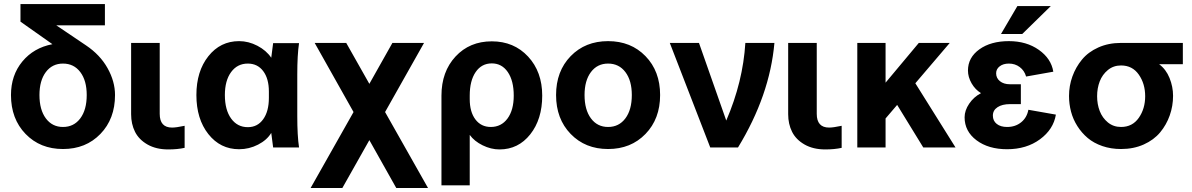

<svg xmlns="http://www.w3.org/2000/svg" viewBox="-20 -728 5886 948"><path d="M547.9 -258.8Q547.9 -141.1 475.8 -66.7Q403.8 7.8 291 7.8Q178.2 7.8 106.2 -66.7Q34.2 -141.1 34.2 -258.8Q34.2 -356.4 90.3 -424.3Q146.5 -492.2 238.8 -509.8L81.1 -621.1V-708H498V-603H257.8L404.8 -503.9Q474.1 -457.5 511 -391.6Q547.9 -325.7 547.9 -258.8ZM174.8 -258.8Q174.8 -186 206.3 -143.6Q237.8 -101.1 291 -101.1Q344.7 -101.1 376.5 -143.6Q408.2 -186 408.2 -258.8Q408.2 -330.1 376.5 -372.1Q344.7 -414.1 291 -414.1Q237.8 -414.1 206.3 -372.1Q174.8 -330.1 174.8 -258.8Z M627.4 -164.1V-516.1H768.6V-166Q768.6 -98.1 829.6 -98.1Q850.1 -98.1 891.6 -106.9V2Q856.4 9.8 810.5 9.8Q751 9.8 708.5 -14.4Q666 -38.6 646.7 -77.1Q627.4 -115.7 627.4 -164.1Z M949.7 -258.8Q949.7 -376 1008.8 -450.4Q1067.9 -524.9 1160.6 -524.9Q1207 -524.9 1251 -502Q1294.9 -479 1319.3 -442.9Q1321.8 -463.9 1328.6 -515.1H1456.5Q1447.8 -457 1447.8 -359.9V-154.8Q1447.8 -58.1 1456.5 0H1328.6Q1321.3 -52.7 1319.3 -71.8Q1298.3 -36.6 1254.2 -13.9Q1210 8.8 1160.6 8.8Q1067.9 8.8 1008.8 -65.9Q949.7 -140.6 949.7 -258.8ZM1307.6 -245.1V-275.9Q1307.6 -339.8 1279.5 -377Q1251.5 -414.1 1203.6 -414.1Q1151.9 -414.1 1121.1 -372.1Q1090.3 -330.1 1090.3 -258.8Q1090.3 -185.5 1121.1 -142.8Q1151.9 -100.1 1203.6 -100.1Q1251.5 -100.1 1279.5 -139.2Q1307.6 -178.2 1307.6 -245.1Z M1936.5 200.2 1803.7 -36.1 1670.4 200.2H1513.7L1725.6 -174.8L1533.7 -516.1H1689.5L1803.7 -314L1917.5 -516.1H2073.7L1881.3 -174.8L2093.3 200.2Z M2299.3 -255.9V-238.8Q2299.3 -175.3 2327.4 -138.2Q2355.5 -101.1 2403.3 -101.1Q2455.1 -101.1 2485.8 -142.8Q2516.6 -184.6 2516.6 -255.9Q2516.6 -329.1 2487.3 -372.1Q2458 -415 2408.2 -415Q2357.9 -415 2328.6 -372.3Q2299.3 -329.6 2299.3 -255.9ZM2657.2 -255.9Q2657.2 -139.2 2598.1 -64.7Q2539.1 9.8 2446.3 9.8Q2404.3 9.8 2363 -10.5Q2321.8 -30.8 2299.3 -62V187H2159.7V-255.9Q2159.7 -374 2229.2 -449Q2298.8 -523.9 2408.2 -523.9Q2517.6 -523.9 2587.4 -448.7Q2657.2 -373.5 2657.2 -255.9Z M3167.2 -450.7Q3239.3 -376.5 3239.3 -258.8Q3239.3 -141.1 3167.2 -66.7Q3095.2 7.8 2982.4 7.8Q2869.6 7.8 2797.6 -66.7Q2725.6 -141.1 2725.6 -258.8Q2725.6 -376.5 2797.6 -450.7Q2869.6 -524.9 2982.4 -524.9Q3095.2 -524.9 3167.2 -450.7ZM2866.2 -258.8Q2866.2 -186 2897.7 -143.6Q2929.2 -101.1 2982.4 -101.1Q3036.1 -101.1 3067.9 -143.6Q3099.6 -186 3099.6 -258.8Q3099.6 -330.1 3067.9 -372.1Q3036.1 -414.1 2982.4 -414.1Q2929.2 -414.1 2897.7 -372.1Q2866.2 -330.1 2866.2 -258.8Z M3486.8 0 3287.1 -516.1H3431.2L3565.9 -132.8Q3648.4 -324.2 3660.2 -516.1H3803.7Q3780.8 -256.8 3624 0Z M3871.6 -164.1V-516.1H4012.7V-166Q4012.7 -98.1 4073.7 -98.1Q4094.2 -98.1 4135.7 -106.9V2Q4100.6 9.8 4054.7 9.8Q3995.1 9.8 3952.6 -14.4Q3910.2 -38.6 3890.9 -77.1Q3871.6 -115.7 3871.6 -164.1Z M4212.9 0V-516.1H4352.5V-319.8L4516.6 -516.1H4669.4L4499.5 -316.9L4697.8 0H4538.6L4409.7 -210L4352.5 -143.1V0Z M5020.5 -213.9H4967.3Q4928.2 -213.9 4905.3 -198.7Q4882.3 -183.6 4882.3 -157.2Q4882.3 -131.3 4901.4 -116.2Q4920.4 -101.1 4952.6 -101.1Q4993.2 -101.1 5021.7 -124Q5050.3 -147 5057.6 -186L5193.4 -162.1Q5181.6 -89.4 5115 -40.3Q5048.3 8.8 4952.6 8.8Q4860.4 8.8 4801.5 -35.4Q4742.7 -79.6 4742.7 -148.9Q4742.7 -182.6 4765.4 -216.1Q4788.1 -249.5 4823.7 -268.1Q4795.4 -285.2 4777.3 -316.4Q4759.3 -347.7 4759.3 -379.9Q4759.3 -443.8 4815.7 -484.4Q4872.1 -524.9 4961.4 -524.9Q5048.3 -524.9 5109.4 -481.7Q5170.4 -438.5 5180.7 -374L5046.4 -350.1Q5038.1 -379.4 5015.1 -396.7Q4992.2 -414.1 4961.4 -414.1Q4933.6 -414.1 4916 -400.6Q4898.4 -387.2 4898.4 -366.2Q4898.4 -342.3 4917.2 -327.1Q4936 -312 4966.3 -312H5020.5ZM5003.4 -698.2H5168.5L5027.3 -560.1H4922.4Z M5515.1 7.8Q5465.3 7.8 5422.9 -6.8Q5380.4 -21.5 5350.6 -46.6Q5320.8 -71.8 5299.6 -105.2Q5278.3 -138.7 5268.3 -176.5Q5258.3 -214.4 5258.3 -253.9Q5258.3 -304.2 5274.9 -350.3Q5291.5 -396.5 5322.3 -433.8Q5353 -471.2 5403.1 -493.7Q5453.1 -516.1 5515.1 -516.1H5820.3V-411.1H5703.1Q5737.3 -385.7 5754.6 -342.8Q5772 -299.8 5772 -254.9Q5772 -204.6 5755.6 -158.2Q5739.3 -111.8 5708.3 -74.5Q5677.2 -37.1 5627.2 -14.6Q5577.1 7.8 5515.1 7.8ZM5515.1 -101.1Q5571.3 -101.1 5602.8 -146.2Q5634.3 -191.4 5634.3 -252.9Q5634.3 -314.5 5602.8 -359.6Q5571.3 -404.8 5515.1 -404.8Q5477.5 -404.8 5450.2 -382.3Q5422.9 -359.9 5409.9 -326.2Q5397 -292.5 5397 -252.9Q5397 -213.4 5409.9 -179.7Q5422.9 -146 5450.2 -123.5Q5477.5 -101.1 5515.1 -101.1Z"/></svg>

Font: LT Superior
Style: Bold
Weight: 400
Designer: Daniel Lyons
Foundry: LyonsType
Version: Version 1.000